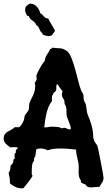

<svg xmlns="http://www.w3.org/2000/svg" viewBox="-31 -996 605 1046"><path d="M533 -28C533 -4 519 4 510 23L503 22C490 22 477 25 464 25C452 25 441 22 436 10C427 5 417 4 410 -3C410 -5 410 -6 410 -8C410 -17 402 -23 400 -32C396 -50 398 -70 398 -88C398 -120 382 -150 384 -181C356 -184 329 -187 301 -187C277 -187 252 -186 229 -177C217 -184 202 -187 188 -187C181 -187 174 -186 168 -184C163 -171 165 -158 161 -145C160 -139 156 -138 155 -135C154 -132 155 -128 155 -124C155 -120 147 -110 145 -103C142 -86 142 -66 142 -48C142 -44 146 -41 146 -38C146 -32 99 28 97 29C93 30 89 30 85 30C62 30 40 17 23 3V-4C23 -21 20 -38 16 -55C25 -67 27 -79 26 -93C38 -106 42 -106 42 -124V-126L49 -132C50 -139 48 -145 48 -152C48 -154 48 -156 49 -158L55 -164C56 -168 55 -172 55 -175C55 -181 65 -184 65 -191C65 -192 65 -193 65 -193C51 -195 39 -195 26 -193C9 -205 -11 -217 -11 -240C-11 -283 27 -279 49 -303H74C86 -315 95 -329 100 -345C102 -351 101 -358 103 -364C109 -377 121 -386 126 -400C129 -410 126 -422 129 -432C140 -468 161 -481 161 -532C161 -536 158 -538 158 -542C158 -546 166 -555 168 -561C170 -568 167 -575 167 -582C167 -592 200 -654 213 -664C215 -693 233 -705 242 -729C247 -729 250 -731 252 -735C253 -736 254 -736 255 -736C265 -736 278 -733 295 -733C310 -733 324 -725 336 -716C369 -690 393 -549 410 -506C413 -497 420 -490 423 -480C425 -471 423 -461 426 -451C428 -443 433 -437 436 -429C441 -409 440 -387 448 -368C465 -330 477 -290 477 -249C477 -244 478 -240 481 -235C481 -224 496 -211 500 -200C504 -189 533 -40 533 -28ZM355 -293C354 -319 337 -342 332 -368C330 -382 333 -398 329 -413C325 -428 320 -422 320 -444C320 -456 306 -462 306 -482C306 -488 309 -494 310 -500C298 -511 291 -526 281 -538C272 -533 278 -512 274 -503C272 -497 265 -495 261 -490C258 -485 258 -477 252 -474V-445C222 -409 216 -348 210 -303C212 -302 215 -302 217 -302C228 -302 238 -306 249 -306C263 -306 277 -305 290 -303C297 -302 302 -297 309 -297C312 -297 314 -300 319 -300C329 -300 338 -291 348 -291C350 -291 353 -292 355 -293ZM106 -939C106 -932 113 -914 118 -910C121 -909 124 -910 126 -908C130 -891 149 -884 160 -872C163 -868 164 -863 167 -859C170 -856 175 -854 177 -851C184 -842 185 -829 193 -821L198 -817C201 -814 200 -810 203 -807C207 -805 228 -799 233 -799C237 -799 242 -800 247 -802C256 -802 254 -813 260 -815C263 -821 268 -823 268 -830C257 -853 242 -873 232 -895C208 -895 206 -917 188 -924C184 -948 162 -976 136 -976C133 -976 131 -976 129 -975C113 -963 106 -964 106 -939Z"/></svg>

Font: Margarine
Style: Regular
Weight: 400
Designer: Astigmatic (AOETI)
Foundry: Astigmatic (AOETI)
Version: Version 1.000